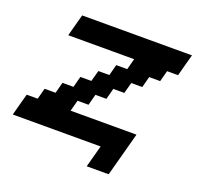

<svg xmlns="http://www.w3.org/2000/svg" viewBox="-130 -763 1052 1027"><g transform="rotate(20 396.0 -250.0)"><path d="M466.3 125H591.3Q602.5 83.5 625 0Q647.5 -83.5 658.7 -125H283.7L300.3 -187.5H362.8L379.4 -250H441.9L458.5 -312.5H521L538.1 -375H600.6L617.2 -437.5H679.7L696.3 -500H758.8Q764.2 -520.5 775.4 -562.3Q786.6 -604 792.5 -625H167.5Q161.6 -604 150.4 -562.3Q139.2 -520.5 133.8 -500H508.8L492.2 -437.5H429.7L413.1 -375H350.6L333.5 -312.5H271L254.4 -250H191.9L175.3 -187.5H112.8L96.2 -125H33.7Q27.8 -104 16.6 -62.5Q5.4 -21 0 0H500Q494.1 21 483.2 62.5Q472.2 104 466.3 125Z"/></g></svg>

Font: Faithful 32x
Style: Oblique
Weight: 400
Foundry: Faithful Resource Pack
Version: Version 1.0; January 27, 2023